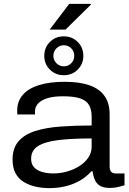

<svg xmlns="http://www.w3.org/2000/svg" viewBox="-20 -961 667 993"><path d="M236 12Q199 12 165 4.5Q131 -3 103.5 -19.5Q76 -36 60.5 -64.5Q45 -93 45 -136Q45 -195 76 -230.5Q107 -266 162.5 -283.5Q218 -301 292.5 -306.5Q367 -312 454 -312V-357Q454 -394 440.5 -417.5Q427 -441 395 -452Q363 -463 305 -463Q255 -463 223 -452.5Q191 -442 176 -424.5Q161 -407 161 -386V-369H70Q69 -374 69 -378.5Q69 -383 69 -390Q69 -437 98 -470.5Q127 -504 182 -521Q237 -538 314 -538Q391 -538 442.5 -520Q494 -502 520.5 -465Q547 -428 547 -369V-101Q547 -81 555 -72.5Q563 -64 579 -64H624V-3Q609 2 589.5 6.5Q570 11 548 11Q516 11 497.5 0Q479 -11 470.5 -31Q462 -51 459 -75H452Q429 -48 395 -28Q361 -8 320.5 2Q280 12 236 12ZM256 -64Q292 -64 327 -74Q362 -84 390.5 -102Q419 -120 436.5 -145.5Q454 -171 454 -202V-245Q352 -245 282 -236.5Q212 -228 176.5 -205.5Q141 -183 141 -140Q141 -112 156.5 -95.5Q172 -79 198.5 -71.5Q225 -64 256 -64ZM310 -572Q267 -572 238 -601Q209 -630 209 -672Q209 -715 238 -744Q267 -773 310 -773Q353 -773 382 -744Q411 -715 411 -672Q411 -630 382 -601Q353 -572 310 -572ZM310 -618Q333 -618 348.5 -634Q364 -650 364 -672Q364 -695 348.5 -711Q333 -727 310 -727Q288 -727 272 -711Q256 -695 256 -672Q256 -650 272 -634Q288 -618 310 -618ZM237 -808 338 -941H450V-937L319 -808Z"/></svg>

Font: Archivo SemiExpanded
Style: Regular
Weight: 400
Width: 6
Designer: Hector Gatti
Foundry: Omnibus-Type
Version: Version 2.001